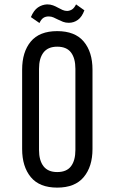

<svg xmlns="http://www.w3.org/2000/svg" viewBox="-20 -849 517 876"><path d="M365 -802Q354 -772 335.5 -758.5Q317 -745 294 -745Q279 -745 267.5 -749.5Q256 -754 245 -759.5Q234 -765 224 -769.5Q214 -774 202 -774Q188 -774 178 -767.5Q168 -761 160 -744L121 -771Q134 -802 153 -815Q172 -828 195 -829Q210 -829 222 -824.5Q234 -820 244.5 -814Q255 -808 265.5 -803.5Q276 -799 287 -799Q300 -800 309.5 -806.5Q319 -813 327 -829ZM241 -707Q322 -707 362 -659.5Q402 -612 402 -531V-169Q402 -89 362 -41Q322 7 241 7Q160 7 120.5 -41Q81 -89 81 -169V-531Q81 -612 120.5 -659.5Q160 -707 241 -707ZM241 -636Q199 -636 178.5 -609.5Q158 -583 158 -535V-165Q158 -117 178.5 -90.5Q199 -64 241 -64Q284 -64 304 -90.5Q324 -117 324 -165V-535Q324 -583 304 -609.5Q284 -636 241 -636Z"/></svg>

Font: Bebas Neue Regular
Style: Regular
Weight: 400
Designer: Ryoichi Tsunekawa & LGV (GE)
Foundry: Free Software Foundation, Inc.
Version: Version 1.003 August 13, 2016